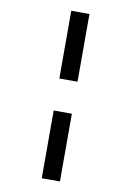

<svg xmlns="http://www.w3.org/2000/svg" viewBox="-104 -821 760 1111"><g transform="rotate(10 275.5 -265.0)"><path d="M222.2 -358.9H329.1V-756.8H222.2ZM222.2 227.1H329.1V-170.9H222.2Z"/></g></svg>

Font: Open Sans bold
Style: Bold
Weight: 700
Foundry: Ascender Corporation
Version: Version 1.100;PS 001.100;hotconv 1.0.88;makeotf.lib2.5.64775